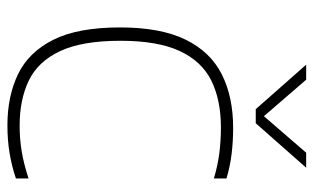

<svg xmlns="http://www.w3.org/2000/svg" viewBox="-184 -655 846 518"><g transform="rotate(90 239.0 -396.0)"><path d="M318 7Q240 7 180.5 -21.5Q121 -50 87.5 -116.5Q54 -183 54 -297Q54 -406.5 87 -473.8Q120 -541 180.8 -571.5Q241.5 -602 325 -602Q361.5 -602 395.8 -597.8Q430 -593.5 461.5 -584V-550Q426.5 -560.5 392.8 -564.8Q359 -569 324 -569Q249.5 -569 197.2 -543Q145 -517 117.5 -457.5Q90 -398 90 -298Q90 -194 118.2 -134.5Q146.5 -75 197.8 -50.5Q249 -26 318.5 -26Q355 -26 388.2 -31.5Q421.5 -37 461.5 -50V-16Q429.5 -5 394 1Q358.5 7 318 7ZM274.5 -663 154.5 -799H195L300 -677.5H287L392 -799H432.5L312.5 -663Z"/></g></svg>

Font: Encode Sans SC Thin
Style: Regular
Weight: 250
Designer: Multiple Designers
Foundry: Impallari Type
Version: Version 3.002